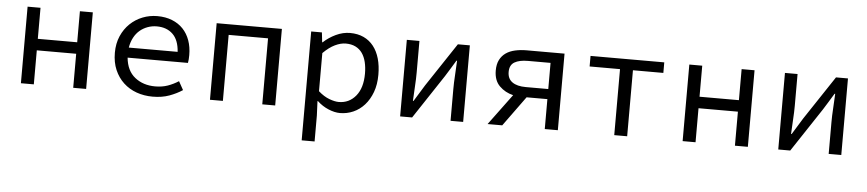

<svg xmlns="http://www.w3.org/2000/svg" viewBox="-42 -754 5484 1214"><g transform="rotate(5 2700.0 -146.5)"><path d="M93 0V-486H175V-289H425V-486H507V0H425V-216H175V0Z M930 12Q875 12 827.5 -5Q780 -22 744.5 -55Q709 -88 688.5 -135.5Q668 -183 668 -244Q668 -303 688.5 -350Q709 -397 743.5 -430Q778 -463 822.5 -480.5Q867 -498 916 -498Q968 -498 1009.5 -481.5Q1051 -465 1079.5 -435Q1108 -405 1123 -363Q1138 -321 1138 -270Q1138 -256 1137 -243Q1136 -230 1134 -220H751Q759 -137 811.5 -95.5Q864 -54 940 -54Q984 -54 1019.5 -66.5Q1055 -79 1088 -100L1118 -46Q1082 -22 1035.5 -5Q989 12 930 12ZM918 -433Q888 -433 860.5 -423Q833 -413 811 -394.5Q789 -376 774 -348Q759 -320 753 -284H1063Q1058 -359 1019.5 -396Q981 -433 918 -433Z M1293 0V-486H1707V0H1625V-419H1375V0Z M1893 205V-486H1961L1968 -424H1971Q2005 -456 2049.5 -477Q2094 -498 2139 -498Q2188 -498 2225.5 -480.5Q2263 -463 2288.5 -430.5Q2314 -398 2327 -352.5Q2340 -307 2340 -250Q2340 -188 2322 -139.5Q2304 -91 2273.5 -57Q2243 -23 2203 -5.5Q2163 12 2119 12Q2085 12 2045.5 -4.5Q2006 -21 1974 -51H1971L1975 41V205ZM2105 -57Q2171 -57 2213 -108Q2255 -159 2255 -250Q2255 -290 2247 -323Q2239 -356 2222.5 -379.5Q2206 -403 2180 -416Q2154 -429 2118 -429Q2086 -429 2049.5 -411.5Q2013 -394 1975 -356V-114Q2010 -83 2045 -70Q2080 -57 2105 -57Z M2500 0V-486H2580V-284Q2580 -245 2577 -198.5Q2574 -152 2572 -105H2576Q2590 -128 2608 -157Q2626 -186 2640 -209L2824 -486H2900V0H2820V-202Q2820 -241 2823 -287.5Q2826 -334 2828 -382H2824Q2810 -359 2792 -329.5Q2774 -300 2760 -278L2576 0Z M3418 0V-190H3286L3148 0H3055L3200 -196Q3149 -208 3113 -243.5Q3077 -279 3077 -342Q3077 -382 3091 -409.5Q3105 -437 3129.5 -454Q3154 -471 3188 -478.5Q3222 -486 3261 -486H3501V0ZM3275 -254H3418V-420H3275Q3220 -420 3189.5 -402Q3159 -384 3159 -340Q3159 -297 3189.5 -275.5Q3220 -254 3275 -254Z M3859 0V-419H3666V-486H4134V-419H3941V0Z M4293 0V-486H4375V-289H4625V-486H4707V0H4625V-216H4375V0Z M4900 0V-486H4980V-284Q4980 -245 4977 -198.5Q4974 -152 4972 -105H4976Q4990 -128 5008 -157Q5026 -186 5040 -209L5224 -486H5300V0H5220V-202Q5220 -241 5223 -287.5Q5226 -334 5228 -382H5224Q5210 -359 5192 -329.5Q5174 -300 5160 -278L4976 0Z"/></g></svg>

Font: Source Code Pro
Style: Regular
Weight: 400
Monospace: yes
Designer: Paul D. Hunt, Teo Tuominen
Foundry: Adobe Systems Incorporated
Version: Version 2.030;PS 1.000;hotconv 16.6.51;makeotf.lib2.5.65220